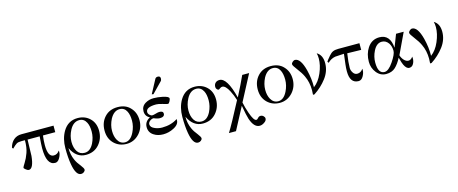

<svg xmlns="http://www.w3.org/2000/svg" viewBox="-49 -1476 5896 2472"><g transform="rotate(-15 2898.5 -240.5)"><path d="M618 -456V-369H454Q445 -302 445 -242Q445 -84 523 -84Q572 -84 600 -129Q602 -119 602 -111Q602 -73 577 -30Q552 13 516 13Q401 13 401 -212Q401 -254 410 -369H249Q246 -192 243 -153Q227 13 164 13Q150 13 127 -5Q104 -23 104 -32Q104 -41 135 -89.5Q166 -138 190 -205.5Q214 -273 214 -370H166Q123 -370 101.5 -357Q80 -344 40 -304L28 -320Q44 -384 86.5 -420Q129 -456 189 -456Z M941 -470Q1039 -470 1103.5 -407Q1168 -344 1168 -239.5Q1168 -135 1102 -59.5Q1036 16 926 16Q797 16 729 -127Q729 -38 762 35Q782 81 825 133Q858 176 858 193Q858 210 841 223.5Q824 237 802 237Q733 237 706 82Q690 -7 690 -134.5Q690 -262 746 -357Q814 -470 941 -470ZM1037 -104Q1073 -178 1073 -255Q1073 -332 1049 -378Q1018 -439 956 -439Q875 -439 827 -347Q787 -271 787 -193Q787 -115 820 -64.5Q853 -14 917 -14Q991 -14 1037 -104Z M1643 -406Q1706 -340 1706 -238Q1706 -136 1640 -62Q1569 15 1469 15Q1369 15 1302 -51Q1236 -117 1236 -224Q1236 -331 1301 -402Q1366 -473 1474 -473Q1582 -473 1643 -406ZM1574 -105Q1611 -180 1611 -256.5Q1611 -333 1587 -381Q1557 -441 1494 -441Q1417 -441 1367 -349Q1328 -271 1328 -195.5Q1328 -120 1357 -70Q1391 -10 1454 -10Q1527 -10 1574 -105Z M2111 -685Q2111 -663 2098 -650L1966 -514L1944 -518L2041 -699Q2051 -718 2078 -718Q2111 -718 2111 -685ZM2171 -128V-120Q2176 -57 2097 -17Q2030 18 1956.5 18Q1883 18 1833 -15Q1771 -53 1771 -126.5Q1771 -200 1845 -238Q1785 -266 1785 -333.5Q1785 -401 1843 -435Q1892 -464 1951.5 -464Q2011 -464 2070 -451Q2153 -434 2153 -408Q2153 -394 2140 -369.5Q2127 -345 2114.5 -345Q2102 -345 2049 -361.5Q1996 -378 1965 -378Q1828 -378 1828 -312Q1828 -291 1846.5 -273Q1865 -255 1882 -255Q1899 -255 1930 -264.5Q1961 -274 1979 -274Q2030 -274 2030 -239Q2030 -194 1965 -194Q1945 -194 1915 -204L1886 -215Q1862 -215 1837 -196Q1813 -176 1813 -153Q1813 -111 1872 -88Q1915 -70 1965 -70Q2085 -70 2171 -128Z M2500 -470Q2598 -470 2662.5 -407Q2727 -344 2727 -239.5Q2727 -135 2661 -59.5Q2595 16 2485 16Q2356 16 2288 -127Q2288 -38 2321 35Q2341 81 2384 133Q2417 176 2417 193Q2417 210 2400 223.5Q2383 237 2361 237Q2292 237 2265 82Q2249 -7 2249 -134.5Q2249 -262 2305 -357Q2373 -470 2500 -470ZM2596 -104Q2632 -178 2632 -255Q2632 -332 2608 -378Q2577 -439 2515 -439Q2434 -439 2386 -347Q2346 -271 2346 -193Q2346 -115 2379 -64.5Q2412 -14 2476 -14Q2550 -14 2596 -104Z M3279 161Q3279 190 3246 211Q3215 233 3183 233Q3108 233 3066 109Q3050 61 3026 -76L2869 221H2775Q2838 120 2986 -163Q2966 -229 2934 -291Q2889 -378 2845 -378Q2829 -378 2813.5 -365.5Q2798 -353 2795 -353Q2780 -353 2769 -367Q2758 -381 2758 -397Q2758 -431 2778.5 -451Q2799 -471 2833 -471Q2934 -471 3004 -192Q3085 -349 3134 -458H3226L3045 -114Q3060 -40 3086 33Q3126 148 3160 148Q3174 148 3188 130Q3202 112 3224 112Q3246 112 3262.5 127.5Q3279 143 3279 161Z M3685 -406Q3748 -340 3748 -238Q3748 -136 3682 -62Q3611 15 3511 15Q3411 15 3344 -51Q3278 -117 3278 -224Q3278 -331 3343 -402Q3408 -473 3516 -473Q3624 -473 3685 -406ZM3616 -105Q3653 -180 3653 -256.5Q3653 -333 3629 -381Q3599 -441 3536 -441Q3459 -441 3409 -349Q3370 -271 3370 -195.5Q3370 -120 3399 -70Q3433 -10 3496 -10Q3569 -10 3616 -105Z M4132 -479Q4205 -437 4205 -329.5Q4205 -222 4135.5 -130.5Q4066 -39 3967 25H3948Q3951 -5 3951 -36Q3951 -143 3909 -230Q3885 -282 3837 -344Q3789 -406 3789 -423Q3789 -440 3807 -454.5Q3825 -469 3837 -469Q3913 -469 3957 -299Q3988 -176 3985 -66Q4054 -116 4097.5 -217Q4141 -318 4141 -408Q4141 -446 4132 -479Z M4697 -462V-373L4512 -377Q4494 -257 4494 -186Q4494 -153 4515 -121Q4536 -89 4570 -89Q4618 -89 4648 -135Q4649 -130 4649 -116Q4649 -78 4624.5 -35.5Q4600 7 4562 7Q4447 7 4447 -154Q4447 -198 4453 -246.5Q4459 -295 4462 -322Q4465 -349 4467 -363Q4469 -377 4469 -382Q4365 -377 4351 -375Q4294 -365 4250 -321L4237 -337Q4239 -346 4290 -406Q4317 -438 4344 -450Q4371 -462 4416 -462Z M5311 -95Q5311 -57 5294 -26Q5275 11 5236.5 11Q5198 11 5169 -51Q5157 -74 5137 -151Q5098 -75 5051.5 -32Q5005 11 4929 11Q4853 11 4802.5 -52.5Q4752 -116 4752 -198Q4752 -304 4803 -381Q4861 -469 4963 -469Q5105 -469 5119 -289L5184 -457H5286L5154 -178Q5165 -140 5192 -110.5Q5219 -81 5251 -81Q5283 -81 5309 -119Q5311 -105 5311 -95ZM5096 -254Q5096 -313 5068 -356Q5033 -406 4979 -406Q4908 -406 4865 -318Q4829 -246 4829 -168Q4829 -20 4915 -20Q4969 -20 5032.5 -114.5Q5096 -209 5096 -254Z M5693 -479Q5766 -437 5766 -329.5Q5766 -222 5696.5 -130.5Q5627 -39 5528 25H5509Q5512 -5 5512 -36Q5512 -143 5470 -230Q5446 -282 5398 -344Q5350 -406 5350 -423Q5350 -440 5368 -454.5Q5386 -469 5398 -469Q5474 -469 5518 -299Q5549 -176 5546 -66Q5615 -116 5658.5 -217Q5702 -318 5702 -408Q5702 -446 5693 -479Z"/></g></svg>

Font: GFS Didot
Style: Regular
Weight: 400
Designer: Takis Katsoulidis and George D. Matthiopoulos
Foundry: Takis Katsoulidis and George D. Matthiopoulos
Version: Version 1.0